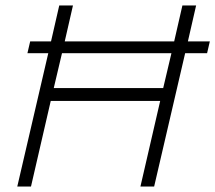

<svg xmlns="http://www.w3.org/2000/svg" viewBox="-20 -680 785 700"><path d="M745 -529 735 -486H655L542 0H492L564 -312H165L93 0H43L156 -486H80L90 -529H166L196 -660H246L216 -529H615L645 -660H695L665 -529ZM575 -359 605 -486H206L176 -359Z"/></svg>

Font: Elaine Sans Light
Style: Italic
Weight: 300
Italic angle: -13°
Designer: Wei Huang
Foundry: Wei Huang
Version: Version 2.001;December 24, 2019;FontCreator 12.0.0.2547 64-b